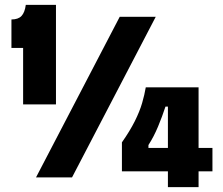

<svg xmlns="http://www.w3.org/2000/svg" viewBox="-20 -729 917 789"><path d="M75 -300V-532H27V-649Q55 -649 68.5 -663.5Q82 -678 86 -709H210V-300ZM128 0 472 -660H620L276 0ZM481 -25V-144Q514 -191 534 -231Q554 -271 564 -305.5Q574 -340 579 -370H796V40H670V-291H660Q647 -251 629.5 -209Q612 -167 590 -133V-121H853V-25Z"/></svg>

Font: Bricolage Grotesque 96pt ExtraBold SemiCondensed ExtraBold
Style: Regular
Weight: 800
Width: 4
Version: Version 1.001;gftools[0.9.33.dev8+g029e19f]